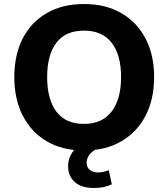

<svg xmlns="http://www.w3.org/2000/svg" viewBox="-20 -736 835 953"><path d="M51 -353Q51 -463 92.5 -544.5Q134 -626 212 -671Q290 -716 397 -716Q504 -716 582 -671Q660 -626 702.5 -544.5Q745 -463 745 -354Q745 -243 702.5 -161.5Q660 -80 582 -34.5Q504 11 397 11Q290 11 212.5 -34.5Q135 -80 93 -162Q51 -244 51 -353ZM214 -353Q214 -244 259.5 -182.5Q305 -121 397 -121Q487 -121 534 -182.5Q581 -244 581 -353Q581 -463 534.5 -523.5Q488 -584 397 -584Q305 -584 259.5 -523.5Q214 -463 214 -353ZM444 197Q384 197 351 167.5Q318 138 318 89Q318 45 347.5 9Q377 -27 424 -45L467 0Q450 7 437 18Q424 29 417 43Q410 57 410 72Q410 95 426 107.5Q442 120 465 120Q480 120 493 117Q506 114 520 109L535 179Q513 189 492 193Q471 197 444 197Z"/></svg>

Font: Mulish ExtraLight ExtraBold
Style: Regular
Weight: 800
Version: Version 3.603